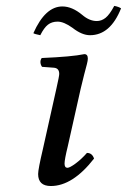

<svg xmlns="http://www.w3.org/2000/svg" viewBox="-20 -619 429 649"><path d="M252.9 -319.8 209 -124Q198.2 -80.1 198.2 -65.9Q198.2 -51.8 208 -51.8Q215.8 -51.8 235.6 -66.4Q255.4 -81.1 273.9 -102.1Q291.5 -102.1 297.9 -83Q225.6 9.8 151.9 9.8Q108.9 9.8 108.9 -30.8Q108.9 -46.9 125 -115.2L170.9 -320.8Q180.2 -361.8 180.2 -369.1Q180.2 -388.7 162.1 -390.1L122.1 -393.1Q117.2 -399.9 116.7 -408.2Q116.2 -416.5 121.1 -422.9Q223.1 -427.2 265.1 -436Q276.9 -436 276.9 -420.9Q276.9 -414.6 273.9 -402.8Q271 -391.1 264.6 -367.4Q258.3 -343.8 252.9 -319.8ZM307.1 -547.9Q323.2 -547.9 336.9 -558.8Q350.6 -569.8 366.2 -599.1Q381.3 -596.2 389.2 -590.8Q353 -500 284.2 -500Q256.8 -500 225.1 -524.9Q195.8 -545.9 174.8 -545.9Q155.3 -545.9 142.1 -535.6Q128.9 -525.4 116.2 -500Q96.7 -503.9 92.8 -506.8Q132.8 -597.2 190.9 -597.2Q223.6 -597.2 257.8 -568.8Q282.2 -547.9 307.1 -547.9Z"/></svg>

Font: Common Serif News
Style: Italic
Weight: 450
Italic angle: -12°
Designer: Philipp H. Poll, Khaled Hosny
Foundry: Stefan Peev, Context Ltd.
Version: Version 1.026